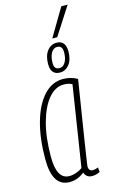

<svg xmlns="http://www.w3.org/2000/svg" viewBox="-140 -982 635 1046"><g transform="rotate(-15 178.0 -458.5)"><path d="M244 10Q227 10 216 1.5Q205 -7 201 -21Q184 -7 163 1.5Q142 10 117 10Q20 10 20 -144Q20 -261 45 -350.5Q70 -440 116.5 -491Q163 -542 225 -542Q270 -542 306 -521Q286 -396 272.5 -311.5Q259 -227 251 -175.5Q243 -124 239 -97.5Q235 -71 233.5 -60.5Q232 -50 232 -48Q232 -20 256 -20Q268 -20 286 -27L288 -1Q267 10 244 10ZM198 -47 269 -501Q250 -512 222 -512Q174 -512 136 -467Q98 -422 75.5 -340.5Q53 -259 53 -149Q53 -22 124 -22Q143 -22 163 -29Q183 -36 198 -47ZM221 -580Q169 -580 169 -641Q169 -688 190 -715Q211 -742 243 -742Q294 -742 294 -679Q294 -633 273 -606.5Q252 -580 221 -580ZM224 -604Q244 -604 257 -625Q270 -646 270 -682Q270 -719 240 -719Q219 -719 206.5 -697Q194 -675 194 -639Q194 -604 224 -604ZM227 -770 320 -927H356L255 -770Z"/></g></svg>

Font: Georama Condensed ExtraLight
Style: Italic
Weight: 200
Width: 3
Italic angle: -9°
Designer: Jean-Baptiste Levee
Foundry: Production Type
Version: Version 1.000